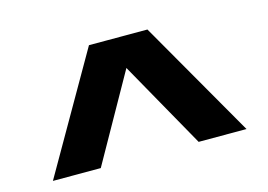

<svg xmlns="http://www.w3.org/2000/svg" viewBox="-63 -934 876 628"><g transform="rotate(-15 375.0 -620.0)"><path d="M276 -818.6H474L702.8 -420.3H540.7L329.5 -795.8H420.5L209.3 -420.3H47.2Z"/></g></svg>

Font: Martian Mono VF sWd Rg
Style: Regular
Weight: 400
Width: 6
Monospace: yes
Designer: Roman Shamin
Foundry: Evil Martians
Version: Version 1.100